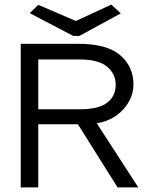

<svg xmlns="http://www.w3.org/2000/svg" viewBox="-20 -813 665 833"><path d="M70 0V-623H320Q443 -623 501 -574Q559 -525 559 -445Q559 -407 539 -371.5Q519 -336 483.5 -311Q448 -286 400 -278L580 0H490L318 -274H146V0ZM146 -339H328Q408 -339 445 -367.5Q482 -396 482 -445Q482 -492 445 -523.5Q408 -555 325 -555H146ZM463 -793 504 -755 324 -657H298L109 -756L146 -792L309 -722Z"/></svg>

Font: Inconsolata Expanded Thin
Style: Regular
Weight: 100
Width: 7
Monospace: yes
Designer: Raph Levien, Cyreal, Brenton Simpson
Foundry: Raph Levien, Cyreal, Google
Version: Version 3.100; ttfautohint (v1.8.4.7-5d5b)